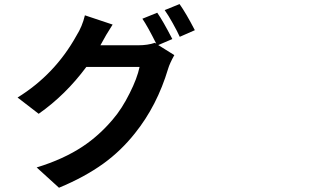

<svg xmlns="http://www.w3.org/2000/svg" viewBox="-20 -843 1540 933"><path d="M266.6 69.3 158.2 -29.3Q289.1 -69.3 382.8 -131.8Q460.9 -183.6 527.3 -261.7Q572.3 -313.5 610.4 -390.6Q646.5 -461.9 658.2 -517.6H528.3H399.4Q298.8 -381.8 168 -290L65.4 -369.1Q247.1 -481.4 351.6 -669.9Q379.9 -714.8 392.6 -768.6L527.3 -723.6Q493.2 -670.9 470.7 -627.9L467.8 -623H652.3Q697.3 -623 732.4 -634.8L739.3 -630.9Q697.3 -714.8 671.9 -752L744.1 -781.2Q771.5 -742.2 817.4 -653.3L749 -624L827.1 -575.2Q804.7 -535.2 796.9 -508.8Q743.2 -329.1 635.7 -195.3Q568.4 -110.4 483.4 -48.8Q391.6 17.6 266.6 69.3ZM853.5 -664.1Q842.8 -688.5 819.3 -730.5Q798.8 -767.6 780.3 -793.9L852.5 -823.2Q883.8 -779.3 926.8 -696.3Z"/></svg>

Font: Bpmf GenSeki Gothic B
Style: B
Weight: 700
Foundry: But Ko
Version: Version 1.320